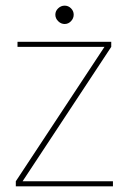

<svg xmlns="http://www.w3.org/2000/svg" viewBox="-20 -660 460 680"><path d="M36 0V-18L350 -494H42V-512H374V-494L60 -18H380V0ZM209 -575Q196 -575 186 -585Q176 -595 176 -608Q176 -621 186 -630.5Q196 -640 209 -640Q222 -640 231.5 -630.5Q241 -621 241 -608Q241 -595 231.5 -585Q222 -575 209 -575Z"/></svg>

Font: DM Sans 12pt Thin
Style: Regular
Weight: 250
Version: Version 4.004;gftools[0.9.30]